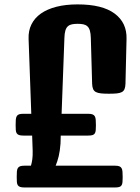

<svg xmlns="http://www.w3.org/2000/svg" viewBox="-20 -848 633 869"><path d="M55.7 -46.4Q55.7 -61 56.4 -71Q57.1 -81.1 60.5 -86.9Q64 -92.8 71 -95.5Q78.1 -98.1 90.8 -98.1H120.1Q124 -110.8 126.2 -127Q128.4 -143.1 127.9 -165.5L125.5 -234.4H85.9Q73.2 -234.4 66.2 -236.8Q59.1 -239.3 55.7 -244.6Q52.2 -250 51.5 -259Q50.8 -268.1 50.8 -281.2Q50.8 -295.9 51.5 -305.9Q52.2 -315.9 55.7 -322Q59.1 -328.1 66.2 -330.6Q73.2 -333 85.9 -333H121.6L109.4 -671.9Q107.9 -708.5 122.3 -737.5Q136.7 -766.6 165 -786.6Q193.4 -806.6 235.4 -817.4Q277.3 -828.1 331.5 -828.1Q442.9 -828.1 498.8 -786.6Q554.7 -745.1 552.7 -671.9L547.9 -468.8Q547.4 -454.1 543.7 -445.1Q540 -436 531.7 -431.4Q523.4 -426.8 509.3 -425.3Q495.1 -423.8 473.6 -423.8Q452.1 -423.8 437.5 -425.3Q422.9 -426.8 414.1 -431.4Q405.3 -436 401.4 -445.1Q397.5 -454.1 397 -468.8L391.1 -675.8Q390.6 -696.8 386.7 -709.7Q382.8 -722.7 375.2 -729.2Q367.7 -735.8 356.9 -738Q346.2 -740.2 331.5 -740.2Q316.9 -740.2 305.9 -738Q294.9 -735.8 287.4 -729.2Q279.8 -722.7 275.9 -709.7Q272 -696.8 271.5 -675.8L258.8 -333H378.9Q391.6 -333 398.7 -330.3Q405.8 -327.6 409.2 -321.5Q412.6 -315.4 413.3 -305.4Q414.1 -295.4 414.1 -280.8Q414.1 -267.6 413.3 -258.8Q412.6 -250 409.2 -244.4Q405.8 -238.8 398.7 -236.6Q391.6 -234.4 378.9 -234.4H254.9L253.9 -198.2Q251.5 -164.6 245.6 -140.6Q239.7 -116.7 231.9 -98.1H500Q512.7 -98.1 519.8 -95.5Q526.9 -92.8 530.3 -86.7Q533.7 -80.6 534.4 -70.6Q535.2 -60.5 535.2 -45.9Q535.2 -32.7 534.4 -23.9Q533.7 -15.1 530.3 -9.5Q526.9 -3.9 519.8 -1.7Q512.7 0.5 500 0.5H90.8Q78.1 0.5 71 -2Q64 -4.4 60.5 -9.8Q57.1 -15.1 56.4 -24.2Q55.7 -33.2 55.7 -46.4Z"/></svg>

Font: Denk One
Style: Regular
Weight: 400
Designer: Irina Smirnova
Foundry: Irina Smirnova
Version: Version 1.002